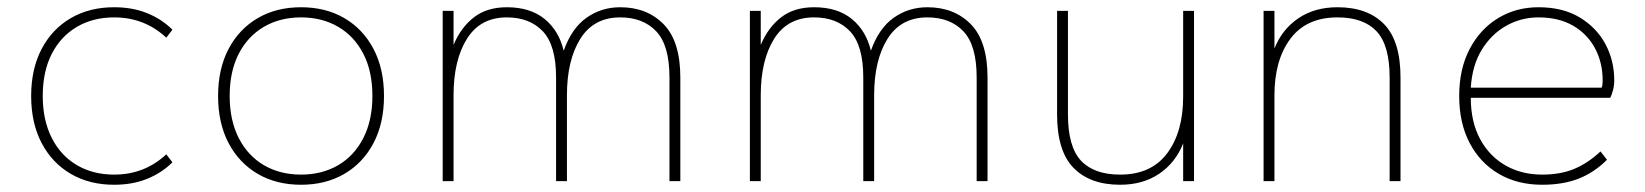

<svg xmlns="http://www.w3.org/2000/svg" viewBox="-20 -500 4542 530"><path d="M295 10Q227 10 175.5 -20Q124 -50 95 -105Q66 -160 66 -235Q66 -310 95 -365Q124 -420 175.5 -450Q227 -480 295 -480Q346 -480 386.5 -463.5Q427 -447 456 -418L439 -396Q409 -424 373 -438Q337 -452 295 -452Q237 -452 192.5 -426Q148 -400 123 -351.5Q98 -303 98 -235Q98 -168 123 -119Q148 -70 192.5 -44Q237 -18 295 -18Q337 -18 373 -32Q409 -46 439 -74L456 -52Q427 -23 386.5 -6.5Q346 10 295 10Z M811 10Q743 10 691.5 -20Q640 -50 611 -105Q582 -160 582 -235Q582 -310 611 -365Q640 -420 691.5 -450Q743 -480 811 -480Q879 -480 930.5 -450Q982 -420 1011 -365Q1040 -310 1040 -235Q1040 -160 1011 -105Q982 -50 930.5 -20Q879 10 811 10ZM811 -18Q869 -18 913.5 -44Q958 -70 983 -119Q1008 -168 1008 -235Q1008 -303 983 -351.5Q958 -400 913.5 -426Q869 -452 811 -452Q753 -452 708.5 -426Q664 -400 639 -351.5Q614 -303 614 -235Q614 -168 639 -119Q664 -70 708.5 -44Q753 -18 811 -18Z M1202 0V-470H1232V-376Q1252 -424 1288 -452Q1324 -480 1379 -480Q1444 -480 1483.5 -447.5Q1523 -415 1536 -360Q1558 -422 1599 -451Q1640 -480 1692 -480Q1766 -480 1812 -433Q1858 -386 1858 -286V0H1828V-286Q1828 -375 1791.5 -413.5Q1755 -452 1692 -452Q1619 -452 1582 -393Q1545 -334 1545 -237V0H1515V-286Q1515 -375 1478.5 -413.5Q1442 -452 1379 -452Q1306 -452 1269 -393Q1232 -334 1232 -237V0Z M2050 0V-470H2080V-376Q2100 -424 2136 -452Q2172 -480 2227 -480Q2292 -480 2331.5 -447.5Q2371 -415 2384 -360Q2406 -422 2447 -451Q2488 -480 2540 -480Q2614 -480 2660 -433Q2706 -386 2706 -286V0H2676V-286Q2676 -375 2639.5 -413.5Q2603 -452 2540 -452Q2467 -452 2430 -393Q2393 -334 2393 -237V0H2363V-286Q2363 -375 2326.5 -413.5Q2290 -452 2227 -452Q2154 -452 2117 -393Q2080 -334 2080 -237V0Z M3072 10Q2989 10 2943.5 -36.5Q2898 -83 2898 -184V-470H2928V-184Q2928 -95 2964 -56.5Q3000 -18 3072 -18Q3158 -18 3202 -77Q3246 -136 3246 -233V-470H3276V0H3246V-104Q3225 -51 3180 -20.5Q3135 10 3072 10Z M3468 0V-470H3498V-366Q3519 -419 3564 -449.5Q3609 -480 3672 -480Q3755 -480 3800.5 -433.5Q3846 -387 3846 -286V0H3816V-286Q3816 -375 3780 -413.5Q3744 -452 3672 -452Q3586 -452 3542 -393Q3498 -334 3498 -237V0Z M4237 10Q4169 10 4117.5 -20Q4066 -50 4037 -105Q4008 -160 4008 -235Q4008 -310 4037 -365Q4066 -420 4115.5 -450Q4165 -480 4227 -480Q4294 -480 4340.5 -452Q4387 -424 4411.5 -378.5Q4436 -333 4436 -278Q4436 -264 4432.5 -251Q4429 -238 4425 -230H4040Q4040 -164 4065.5 -116.5Q4091 -69 4135.5 -43.5Q4180 -18 4237 -18Q4288 -18 4326 -34Q4364 -50 4398 -82L4416 -59Q4381 -24 4338 -7Q4295 10 4237 10ZM4040 -258H4401Q4403 -262 4403.5 -267.5Q4404 -273 4404 -278Q4404 -327 4383 -366.5Q4362 -406 4322.5 -429Q4283 -452 4227 -452Q4179 -452 4138 -429Q4097 -406 4070.5 -363Q4044 -320 4040 -258Z"/></svg>

Font: Gantari Thin
Style: Regular
Weight: 250
Designer: Anugrah Pasau
Foundry: Lafontype
Version: Version 1.000